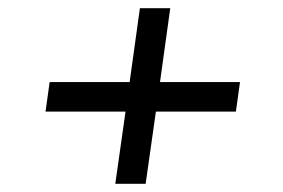

<svg xmlns="http://www.w3.org/2000/svg" viewBox="-20 -520 691 468"><path d="M261 -72H335L360 -248H555L565 -320H370L395 -500H321L296 -320H101L91 -248H286Z"/></svg>

Font: Ronzino Oblique
Style: Italic
Weight: 400
Italic angle: -8°
Designer: Nunzio Mazzaferro
Foundry: Collletttivo
Version: Version 1.000;Glyphs 3.3 (3337)